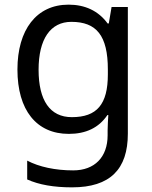

<svg xmlns="http://www.w3.org/2000/svg" viewBox="-20 -566 655 826"><path d="M275 -546C137 -546 55 -438 55 -267C55 -92 137 10 276 10C349 10 405 -16 442 -71H446C445 -59 443 -21 443 -5V16C443 110 387 167 295 167C218 167 148 152 97 125V206C148 229 212 240 290 240C454 240 530 162 530 9V-536H460L448 -465H443C403 -520 345 -546 275 -546ZM287 -472C395 -472 444 -413 444 -267V-246C444 -117 397 -62 289 -62C195 -62 146 -134 146 -266C146 -398 197 -472 287 -472Z"/></svg>

Font: Noto Sans Inscriptional Parthian
Style: Regular
Weight: 400
Designer: Monotype Design Team
Foundry: Monotype Imaging Inc.
Version: Version 2.003